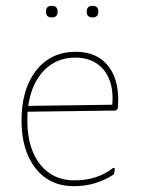

<svg xmlns="http://www.w3.org/2000/svg" viewBox="-20 -635 484 660"><path d="M138 -595Q138 -615 158 -615Q178 -615 178 -595Q178 -575 158 -575Q138 -575 138 -595ZM278 -595Q278 -615 298 -615Q318 -615 318 -595Q318 -575 298 -575Q278 -575 278 -595ZM234 5Q151 5 102.5 -56Q54 -117 54 -221Q54 -329 104.5 -393Q155 -457 240 -457Q316 -457 354.5 -405Q393 -353 385 -262L379 -255L75 -251Q74 -242 74 -221Q74 -126 117.5 -70.5Q161 -15 236 -15Q315 -15 369 -58L375 -56L372 -36Q310 5 234 5ZM239 -437Q174 -437 131 -392.5Q88 -348 77 -271L366 -275L367 -296Q367 -362 332.5 -399.5Q298 -437 239 -437Z"/></svg>

Font: Alegreya Sans SC Thin
Style: Regular
Weight: 100
Designer: Juan Pablo del Peral
Foundry: Huerta Tipografica
Version: Version 2.007